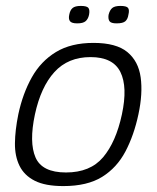

<svg xmlns="http://www.w3.org/2000/svg" viewBox="-20 -623 530 649"><path d="M194 6Q133 6 97.5 -12Q62 -30 46 -62.5Q30 -95 30.5 -139Q31 -183 42 -237Q57 -307 87.5 -361.5Q118 -416 169 -447Q220 -478 296 -478Q373 -478 410.5 -447Q448 -416 455.5 -361.5Q463 -307 448 -237Q433 -166 404 -111Q375 -56 325 -25Q275 6 194 6ZM203 -40Q285 -40 328.5 -91.5Q372 -143 392 -236Q412 -329 387 -379.5Q362 -430 286 -430Q210 -430 164 -379.5Q118 -329 98 -236Q78 -142 100 -91Q122 -40 203 -40ZM281 -573Q278 -559 269.5 -551.5Q261 -544 241 -544Q222 -544 216.5 -551.5Q211 -559 214 -573Q217 -589 225.5 -596Q234 -603 253 -603Q274 -603 279 -596Q284 -589 281 -573ZM414 -573Q412 -559 404 -551.5Q396 -544 374 -544Q355 -544 350 -551.5Q345 -559 347 -573Q351 -589 359.5 -596Q368 -603 387 -603Q408 -603 413 -596Q418 -589 414 -573Z"/></svg>

Font: Glory Thin Light
Style: Italic
Weight: 300
Italic angle: -12°
Version: Version 1.011